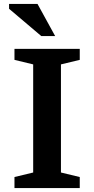

<svg xmlns="http://www.w3.org/2000/svg" viewBox="-20 -955 478 975"><path d="M385 -56V0H53.5V-56L148.5 -79V-628L53.5 -651V-707H385V-651L289.5 -628V-79ZM260 -772H189.5L26 -910.5V-935H170.5Z"/></svg>

Font: Newsreader 6pt Medium
Style: Regular
Weight: 500
Designer: Hugues Gentile
Foundry: Production Type
Version: Version 1.003; ttfautohint (v1.8.3)